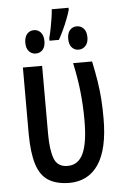

<svg xmlns="http://www.w3.org/2000/svg" viewBox="-56 -835 566 884"><g transform="rotate(-5 227.0 -393.0)"><path d="M227.5 8.8Q167.5 7.8 131.1 -15.9Q94.7 -39.6 78.4 -92.3Q62 -145 61.5 -231.9V-539.1H150.4V-223.6Q150.4 -150.9 165.5 -110.4Q180.7 -69.8 227.5 -69.8Q276.9 -69.8 299.8 -119.1Q322.8 -168.5 322.8 -272.5Q322.8 -339.4 315.9 -403.8Q309.1 -468.3 293.5 -539.1H381.3Q392.6 -485.8 398.9 -444.8Q405.3 -403.8 408.2 -364Q411.1 -324.2 411.1 -273.9Q411.1 -132.8 364 -62Q316.9 8.8 227.5 8.8ZM294.9 -794.9V-785.2Q289.6 -767.1 280.8 -743.9Q272 -720.7 260.7 -696.5Q249.5 -672.4 237.8 -651.4H194.3V-663.1Q200.2 -685.5 204.8 -709.7Q209.5 -733.9 212.9 -756.1Q216.3 -778.3 217.3 -794.9ZM127 -706.1Q146 -706.1 158.4 -691.9Q170.9 -677.7 170.9 -651.4Q170.9 -625.5 158.4 -611.8Q146 -598.1 127 -598.1Q107.4 -598.1 95 -612.1Q82.5 -626 82.5 -651.4Q82.5 -677.7 95 -691.9Q107.4 -706.1 127 -706.1ZM324.7 -706.5Q343.8 -706.5 356.7 -692.6Q369.6 -678.7 369.6 -651.4Q369.6 -627 356.7 -612.8Q343.8 -598.6 324.7 -598.6Q305.7 -598.6 293.2 -612.5Q280.8 -626.5 280.8 -652.3Q280.8 -678.7 293.2 -692.6Q305.7 -706.5 324.7 -706.5Z"/></g></svg>

Font: Open Sans Condensed Medium
Style: Regular
Weight: 500
Width: 3
Designer: Monotype Design Team
Foundry: Monotype Imaging Inc.
Version: Version 3.000